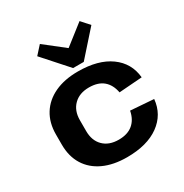

<svg xmlns="http://www.w3.org/2000/svg" viewBox="-183 -934 1039 1087"><g transform="rotate(-30 336.5 -390.5)"><path d="M337.4 10.1Q249 10.1 184.9 -19.5Q120.8 -49.1 86.4 -104.5Q52 -159.9 52 -236.6V-303.4Q52 -379.6 86.6 -435Q121.3 -490.4 185.4 -520.3Q249.4 -550.1 337.4 -550.1Q469.3 -550.1 547.2 -493.9Q625.1 -437.7 634.1 -340.9L483 -329.7Q473.1 -383.3 439.1 -411.9Q405.1 -440.5 346.2 -440.5Q283.7 -440.5 246.8 -404Q209.8 -367.5 209.8 -305.4V-234.6Q209.8 -172 246.3 -135.8Q282.7 -99.5 346.2 -99.5Q404.2 -99.5 438.6 -128.3Q473.1 -157.2 483 -210.3L634.1 -199.1Q625.1 -102.8 547 -46.3Q468.8 10.1 337.4 10.1ZM535.7 -739.8 393.8 -580.3H324.1L181.7 -739.8L229.3 -792.5L402.7 -656.2H314.3L488.6 -792.5Z"/></g></svg>

Font: Pathway Extreme 8pt Thin
Style: Regular
Weight: 100
Designer: Eduardo Rodriguez Tunni
Foundry: Eduardo Rodriguez Tunni
Version: Version 1.000